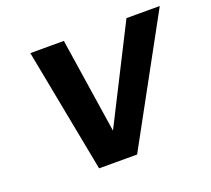

<svg xmlns="http://www.w3.org/2000/svg" viewBox="-100 -680 886 807"><g transform="rotate(-20 343.5 -277.0)"><path d="M323 -129 538 -554H687L384 0H214L108 -554H258Z"/></g></svg>

Font: Fz Poppins SemBd
Style: Italic
Weight: 600
Italic angle: -10°
Designer: Ninad Kale (Devanagari), Jonny Pinhorn (Latin)
Foundry: Indian Type Foundry
Version: Vit hóa bi Vntype.Com & FontZin.Com